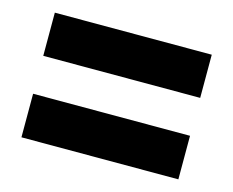

<svg xmlns="http://www.w3.org/2000/svg" viewBox="-59 -650 600 494"><g transform="rotate(15 241.0 -403.0)"><path d="M32 -454H450V-569H32ZM32 -237H450V-353H32Z"/></g></svg>

Font: Noto Sans Tamil UI ExtraCondensed ExtraBold
Style: Regular
Weight: 800
Width: 2
Designer: Jelle Bosma - Monotype Design Team
Foundry: Monotype Imaging Inc.
Version: Version 2.004